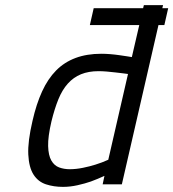

<svg xmlns="http://www.w3.org/2000/svg" viewBox="-20 -720 677 750"><path d="M346 -688H539L542 -700H617L614 -688H637L622 -622H599L456 0H381L388 -33Q362 -21 335 -11Q312 -3 283 3.5Q254 10 226 10Q190 10 159.5 0Q129 -10 111 -38Q93 -66 90.5 -116.5Q88 -167 107 -248Q122 -314 144.5 -363Q167 -412 199 -444.5Q231 -477 275 -493.5Q319 -510 376 -510Q392 -510 410.5 -508.5Q429 -507 446 -504.5Q463 -502 476.5 -500Q490 -498 495 -497L524 -622H331ZM252 -59Q277 -59 304 -64.5Q331 -70 353 -77Q379 -85 403 -96L480 -431Q474 -432 461 -433.5Q448 -435 431.5 -437Q415 -439 397.5 -440.5Q380 -442 365 -442Q326 -442 296.5 -430Q267 -418 245 -393.5Q223 -369 208 -332Q193 -295 181 -246Q167 -186 168 -149.5Q169 -113 180.5 -93Q192 -73 211 -66Q230 -59 252 -59Z"/></svg>

Font: Panefresco 400wt
Style: Italic
Weight: 400
Foundry: Campivisivi & Chank Co
Version: Version 1.001